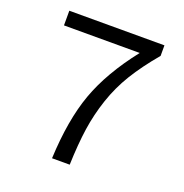

<svg xmlns="http://www.w3.org/2000/svg" viewBox="-120 -768 841 877"><g transform="rotate(20 300.0 -330.0)"><path d="M226.1 0Q234.4 -188.5 281.2 -318.8Q328.1 -449.2 438 -588.9H69.8V-660.2H532.2V-608.9Q468.8 -533.7 427.7 -466.6Q386.7 -399.4 362.1 -325.7Q337.4 -252 326.4 -177Q315.4 -102.1 312 0Z"/></g></svg>

Font: Office Code Pro D
Style: Regular
Weight: 400
Designer: Nathan Rutzky & Paul D. Hunt
Foundry: Adobe Systems Incorporated
Version: Version 1.004;PS 001.004;hotconv 1.0.70;makeotf.lib2.5.58329